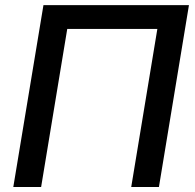

<svg xmlns="http://www.w3.org/2000/svg" viewBox="-20 -748 779 768"><path d="M735.8 -727.5 615.7 0H504.9L609.4 -632.3H249L144.5 0H33.2L153.8 -727.5Z"/></svg>

Font: Inter 17pt Medium
Style: Italic
Weight: 500
Italic angle: -9.3988°
Version: Version 4.001;git-66647c0bb